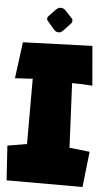

<svg xmlns="http://www.w3.org/2000/svg" viewBox="-67 -913 537 956"><g transform="rotate(5 201.5 -435.5)"><path d="M370.6 -700.2 387.7 -502.9Q335.4 -506.8 286.1 -506.8L301.3 -185.1L402.8 -173.8L382.8 3.9H3.4L-7.8 -168.9L88.9 -185.1V-511.2L0.5 -506.3L24.4 -688ZM142.1 -831.1 175.8 -866.2Q180.2 -870.1 186 -872.8Q191.9 -875.5 198.7 -875.5Q205.1 -875.5 210.7 -872.8Q216.3 -870.1 220.7 -865.7L254.9 -829.1Q258.3 -826.7 259.5 -823.2Q260.7 -819.8 260.7 -815.9Q260.3 -811.5 259.3 -808.3Q258.3 -805.2 254.4 -801.3L219.7 -764.2Q212.9 -757.8 208.7 -755.4Q204.6 -752.9 198.7 -752.9Q190.9 -752.9 184.8 -755.4Q178.7 -757.8 175.3 -762.2L139.2 -804.2Q136.2 -807.1 135.3 -810.1Q134.3 -813 134.3 -816.9Q134.3 -819.8 136 -823.5Q137.7 -827.1 142.1 -831.1Z"/></g></svg>

Font: Lapsus Pro (theguybrush.com)
Style: Bold
Weight: 700
Designer: Jose Roses
Version: Version 1.00 February 9, 2018, initial release